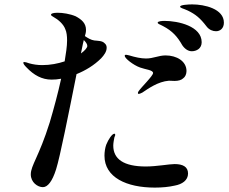

<svg xmlns="http://www.w3.org/2000/svg" viewBox="-20 -842 1040 873"><path d="M854 -822C837 -822 799 -820 799 -812C799 -805 813 -804 834 -794C869 -777 890 -760 919 -722C931 -706 948 -700 962 -700C981 -700 998 -713 998 -739C998 -802 910 -822 854 -822ZM465 -625C465 -634 462 -640 456 -645C445 -657 427 -656 409 -658C394 -660 379 -669 366 -678C369 -687 371 -696 371 -706C371 -736 352 -753 324 -768C298 -779 265 -784 243 -784C223 -784 212 -781 212 -775C212 -773 213 -772 215 -770C218 -768 220 -767 223 -765C245 -753 269 -732 277 -709C283 -696 285 -678 285 -658C285 -631 280 -600 274 -563C244 -553 209 -546 172 -546C151 -546 131 -549 113 -554C102 -558 95 -560 90 -560C88 -560 86 -559 86 -557C86 -552 91 -545 100 -536C134 -500 171 -480 214 -480C228 -480 243 -481 258 -484C244 -420 225 -349 206 -285C157 -129 120 -90 120 -49C120 -13 151 9 175 9C197 9 218 -18 235 -72C253 -129 292 -325 328 -505C368 -521 408 -545 440 -577C453 -591 465 -607 465 -625ZM728 -747C719 -747 697 -746 697 -739C697 -733 708 -731 722 -723C764 -701 787 -675 809 -636C822 -617 838 -609 852 -609C873 -609 897 -621 897 -650C897 -723 790 -747 728 -747ZM348 -599 357 -643C358 -649 360 -655 361 -660C370 -651 377 -642 377 -633C377 -625 366 -612 348 -599ZM617 -535C641 -526 676 -524 676 -510C676 -497 622 -445 610 -427C608 -424 607 -421 607 -419C607 -417 608 -415 611 -415C614 -415 619 -417 627 -421C654 -439 698 -471 748 -475L774 -474C791 -474 805 -478 813 -486C822 -492 828 -505 828 -519C828 -564 783 -590 733 -590C701 -590 677 -576 644 -576C621 -576 594 -582 568 -590C562 -591 557 -593 553 -593C549 -593 547 -591 547 -588C547 -577 586 -546 617 -535ZM774 -96C749 -96 692 -85 643 -85C542 -85 495 -119 495 -180C495 -191 498 -207 500 -217C502 -223 504 -226 504 -228C504 -232 503 -234 500 -234C490 -234 473 -209 463 -184C458 -170 455 -151 455 -134C455 -35 556 11 684 11C717 11 748 8 774 2C808 -4 835 -22 835 -53C835 -84 811 -96 774 -96Z"/></svg>

Font: Shippori Mincho OTF SemiBold
Style: Regular
Weight: 600
Designer: FONTDASU
Foundry: FONTDASU / Google Inc. / but / Adobe
Version: Version 3.300;hotconv 1.0.109;makeotfexe 2.5.65596